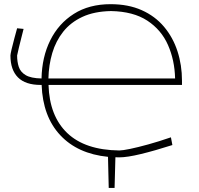

<svg xmlns="http://www.w3.org/2000/svg" viewBox="-20 -745 952 920"><path d="M175 -338Q102 -338 66 -374.2Q30 -410.5 30 -479Q30 -485 35.5 -508.8Q41 -532.5 48.8 -561.2Q56.5 -590 62 -609.5L93 -606.5Q88.5 -588 82.2 -563.8Q76 -539.5 70.5 -516.8Q65 -494 62 -479Q62 -449 70 -424.5Q78 -400 103 -385Q128 -370 179 -369Q181 -471.5 220.8 -551.8Q260.5 -632 333.8 -678.5Q407 -725 510 -725Q595 -725 659.2 -696.2Q723.5 -667.5 766.2 -616.5Q809 -565.5 830.5 -499.2Q852 -433 852 -358V-338H212.5Q217 -189 302.2 -107.5Q387.5 -26 551.5 -24Q567 -24 603.2 -31.5Q639.5 -39 690.2 -53Q741 -67 799 -87L806 -50Q721.5 -23 655.5 -7Q589.5 9 551.5 9Q542 9 533 8.5Q532 45.5 531 82Q530 118.5 529 155.5H501Q500 118 499.2 81Q498.5 44 497.5 6.5Q352 -8 268.5 -97.5Q185 -187 179.5 -338ZM512 -692Q431.5 -690.5 375 -664.2Q318.5 -638 283 -593.2Q247.5 -548.5 230.5 -491Q213.5 -433.5 212 -369H819Q817 -456.5 785 -529.2Q753 -602 686 -646Q619 -690 512 -692Z"/></svg>

Font: Commissioner Loud Thin
Style: Regular
Weight: 100
Designer: Kostas Bartsokas
Foundry: Kostas Bartsokas
Version: Version 1.000; ttfautohint (v1.8.3)